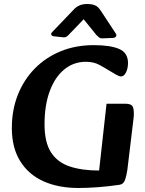

<svg xmlns="http://www.w3.org/2000/svg" viewBox="-20 -921 721 957"><path d="M371 16Q271 16 196.5 -17.5Q122 -51 80.5 -118Q39 -185 39 -283Q39 -373 69 -448.5Q99 -524 153.5 -579.5Q208 -635 282.5 -665.5Q357 -696 447 -696Q530 -696 574 -677Q618 -658 618 -607Q618 -580 608 -560Q598 -540 583 -540Q574 -540 557.5 -549.5Q541 -559 528 -567Q504 -582 475.5 -597.5Q447 -613 408 -613Q347 -613 300.5 -575Q254 -537 228 -467Q202 -397 202 -301Q202 -212 234 -162Q266 -112 327 -91.5Q388 -71 474 -71L511 -404H603Q629 -404 638 -394.5Q647 -385 647 -358Q647 -352 647 -346Q647 -340 646 -334L615 -76Q611 -47 603.5 -25Q596 -3 576 0Q522 8 469 12Q416 16 371 16ZM240 -761Q233 -754 236 -747.5Q239 -741 249 -740L296 -735Q304 -734 310 -737.5Q316 -741 320 -745L397 -825L461 -746Q466 -741 473 -735Q480 -729 495 -730L543 -732Q555 -733 558.5 -740Q562 -747 557 -754L482 -868Q469 -888 453.5 -894.5Q438 -901 415 -901Q393 -901 377.5 -894.5Q362 -888 353 -879Z"/></svg>

Font: Alkatra SemiBold
Style: Regular
Weight: 600
Designer: Suman Bhandary
Version: Version 1.100;gftools[0.9.22]